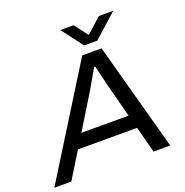

<svg xmlns="http://www.w3.org/2000/svg" viewBox="-173 -1010 1107 1147"><g transform="rotate(-20 381.0 -436.5)"><path d="M-22 0 405 -686H528L715 0H609L565 -167H189L86 0ZM242 -253H542L488 -461Q485 -475 480 -493.5Q475 -512 470.5 -531.5Q466 -551 462 -568.5Q458 -586 455 -596H448Q436 -576 421 -549.5Q406 -523 392 -499Q378 -475 369 -460ZM670 -873 520 -738H436L334 -873H418L502 -763H456L579 -873Z"/></g></svg>

Font: Archivo SemiExpanded
Style: Italic
Weight: 400
Width: 6
Italic angle: -10°
Designer: Hector Gatti
Foundry: Omnibus-Type
Version: Version 2.001